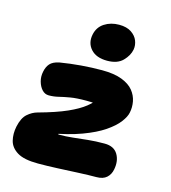

<svg xmlns="http://www.w3.org/2000/svg" viewBox="-114 -855 853 957"><g transform="rotate(15 312.5 -376.5)"><path d="M170 10Q98 10 63 -11.5Q28 -33 19.5 -67Q11 -101 19 -140Q29 -187 52.5 -207.5Q76 -228 102 -235Q193 -260 248 -284.5Q303 -309 334 -334Q365 -359 385 -387L417 -336Q404 -343 393.5 -347Q383 -351 367 -353Q351 -355 322 -355Q272 -355 240 -349.5Q208 -344 184 -338Q160 -332 134 -332Q114 -332 99.5 -347.5Q85 -363 78 -388Q71 -413 77 -440Q82 -465 96 -481Q110 -497 142 -504Q196 -513 251.5 -517.5Q307 -522 359 -522Q422 -522 462 -506.5Q502 -491 522 -466Q542 -441 547.5 -411.5Q553 -382 547 -354Q543 -332 521.5 -303.5Q500 -275 457.5 -246Q415 -217 347.5 -192Q280 -167 182 -150L240 -180Q232 -169 230.5 -162.5Q229 -156 233 -156Q270 -156 306 -160Q342 -164 380.5 -168Q419 -172 466 -172Q514 -172 534 -139Q554 -106 545 -60Q540 -33 521.5 -16.5Q503 0 469 0Q429 0 377.5 2.5Q326 5 271.5 7.5Q217 10 170 10ZM370 -574Q314 -574 286 -605Q258 -636 267 -681Q275 -721 307.5 -742Q340 -763 383 -763Q422 -763 446 -747Q470 -731 479 -708Q488 -685 484 -662Q478 -630 450.5 -602Q423 -574 370 -574Z"/></g></svg>

Font: Shantell Sans ExtraBold
Style: Italic
Weight: 800
Italic angle: -11°
Designer: Stephen Nixon, Anya Danilova, Shantell Martin
Foundry: Arrow Type
Version: Version 1.011;[c5ecc13dd]